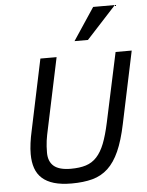

<svg xmlns="http://www.w3.org/2000/svg" viewBox="-62 -979 797 1043"><g transform="rotate(-5 337.0 -457.5)"><path d="M590.8 -282.2Q572.3 -193.4 546.6 -136Q521 -78.6 484.9 -44.9Q448.7 -11.2 399.9 2Q351.1 15.1 286.1 15.1Q230 15.1 190.4 3.4Q150.9 -8.3 126 -30.8Q101.1 -53.2 89.6 -86.4Q78.1 -119.6 78.1 -163.1Q78.1 -217.3 95.2 -293L175.8 -675.8H264.2L183.1 -292Q179.2 -274.9 176.3 -259.5Q173.3 -244.1 171.1 -228.8Q168.9 -213.4 168 -197.3Q167 -181.2 167 -163.1Q167 -114.7 196.3 -89.8Q225.6 -64.9 289.1 -64.9Q336.9 -64.9 371.1 -75.7Q405.3 -86.4 430.2 -113.3Q455.1 -140.1 472.7 -184.8Q490.2 -229.5 504.9 -297.9L585.9 -675.8H673.8ZM441.9 -753.9H368.7L485.8 -930.2H604Z"/></g></svg>

Font: Clear Sans
Style: Italic
Weight: 400
Italic angle: -12°
Foundry: Intel Corporation
Version: Version 1.00